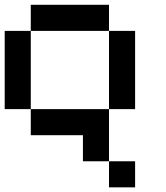

<svg xmlns="http://www.w3.org/2000/svg" viewBox="-20 -576 707 818"><path d="M111.1 -111.1H0V-444.4H111.1ZM555.6 222.2H444.4V111.1H555.6ZM333.3 0H111.1V-111.1H444.4V111.1H333.3ZM555.6 -111.1H444.4V-444.4H555.6ZM444.4 -444.4H111.1V-555.6H444.4Z"/></svg>

Font: Pixeloid Mono
Style: Regular
Weight: 400
Monospace: yes
Designer: GGBotNet
Foundry: GGBotNet
Version: 0.5